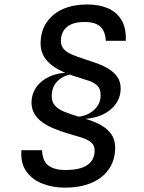

<svg xmlns="http://www.w3.org/2000/svg" viewBox="-20 -828 640 856"><path d="M267.5 8.5Q216 8.5 170.5 -8.8Q125 -26 98 -63Q71 -100 75.5 -158.5H167.5Q169.5 -109 196.5 -89.5Q223.5 -70 271 -70Q337 -70 369 -92Q401 -114 402 -155Q402.5 -180 386.2 -193.2Q370 -206.5 343.2 -214.8Q316.5 -223 284 -232.5Q252 -242 222.5 -254Q193 -266 169.8 -282.2Q146.5 -298.5 133.2 -321Q120 -343.5 120.5 -374Q121.5 -410.5 142.2 -440Q163 -469.5 201.5 -487Q240 -504.5 293.5 -504.5L320.5 -498.5Q275 -498.5 243.2 -472.5Q211.5 -446.5 210.5 -401.5Q210 -374 224.8 -357.5Q239.5 -341 265.2 -330.5Q291 -320 322.5 -310.5Q348.5 -302.5 378.2 -292.8Q408 -283 434.5 -267.5Q461 -252 477.5 -227.8Q494 -203.5 493.5 -166.5Q492.5 -114 465.8 -74.5Q439 -35 389 -13.2Q339 8.5 267.5 8.5ZM331 -297 315 -307Q362.5 -307 395.5 -334.5Q428.5 -362 428.5 -403Q429 -431 414.8 -445.2Q400.5 -459.5 376.5 -467.8Q352.5 -476 322.5 -485Q276.5 -499 239.8 -518.5Q203 -538 181.8 -567Q160.5 -596 161 -638.5Q162.5 -715 218 -761.5Q273.5 -808 370.5 -808Q420 -808 459.2 -792Q498.5 -776 520.8 -740.2Q543 -704.5 541 -646H451.5Q450.5 -674.5 440 -693.2Q429.5 -712 409.2 -721Q389 -730 357 -730Q305.5 -730 279 -708.2Q252.5 -686.5 251.5 -647.5Q251 -624 264.2 -609.2Q277.5 -594.5 302.2 -584.2Q327 -574 361 -563Q386.5 -555 414 -545Q441.5 -535 465.2 -520.2Q489 -505.5 503.8 -484Q518.5 -462.5 518 -431.5Q517 -374 468 -335.5Q419 -297 331 -297Z"/></svg>

Font: Spline Sans Mono
Style: Italic
Weight: 400
Italic angle: -4°
Monospace: yes
Designer: Eben Sorkin, Mirko Velimirovic
Foundry: Sorkin Type
Version: Version 1.004